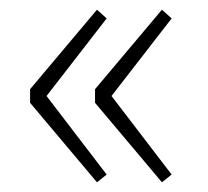

<svg xmlns="http://www.w3.org/2000/svg" viewBox="-20 -450 428 396"><path d="M180 -74 200 -90 76 -252 200 -412 180 -430 42 -266V-238L180 -74ZM314 -74 334 -90 210 -252 334 -412 314 -430 176 -266V-238L314 -74Z"/></svg>

Font: Assistant ExtraLight
Style: Regular
Weight: 275
Designer: Hebrew By Ben Nathan, Latin by Paul Hunt
Version: Version 2.001;PS 002.001;hotconv 1.0.88;makeotf.lib2.5.64775